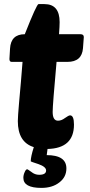

<svg xmlns="http://www.w3.org/2000/svg" viewBox="-20 -717 440 937"><path d="M256 -415Q237 -204 237 -171Q237 -128 263 -128Q280 -128 297 -141Q315 -154 322 -154Q341 -154 341 -109Q341 7 212 10L208 40Q304 40 304 105Q304 147 270 173Q236 200 182 200Q94 200 94 151Q94 137 100 124Q106 109 113 109Q115 109 133 122Q150 136 171 136Q205 136 205 115Q205 97 168 84Q130 72 130 70Q130 48 145 1Q67 -23 67 -126Q67 -147 73 -215Q83 -323 90 -415H37Q26 -415 26 -429L29 -480Q33 -550 101 -550Q159 -697 168 -697H197Q271 -697 271 -609Q271 -589 268 -550H373Q389 -550 389 -536L385 -482Q380 -415 309 -415Z"/></svg>

Font: PoetsenOne
Style: Regular
Weight: 400
Designer: Rodrigo Fuenzalida, Pablo Impallari
Foundry: Pablo Impallari, Rodrigo Fuenzalida
Version: Version 1.000